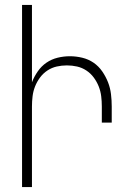

<svg xmlns="http://www.w3.org/2000/svg" viewBox="-20 -755 540 775"><path d="M69 0V-735H109V-423Q118 -446 132.5 -467Q147 -488 167.5 -502Q188 -516 212.5 -522Q237 -528 262 -528Q287 -528 312 -522Q337 -516 357.5 -502Q378 -488 392.5 -467Q407 -446 416 -423Q425 -400 428 -375Q431 -350 431 -325V-260H391V-325Q391 -346 388.5 -366.5Q386 -387 378.5 -406Q371 -425 358.5 -442Q346 -459 328.5 -470.5Q311 -482 291 -486.5Q271 -491 250 -491Q229 -491 209 -486.5Q189 -482 171.5 -470.5Q154 -459 141.5 -442Q129 -425 121.5 -406Q114 -387 111.5 -366.5Q109 -346 109 -325V0Z"/></svg>

Font: Iosevka Term Curly Extralight
Style: Regular
Weight: 200
Designer: Belleve Invis
Foundry: Belleve Invis
Version: Version 32.3.0